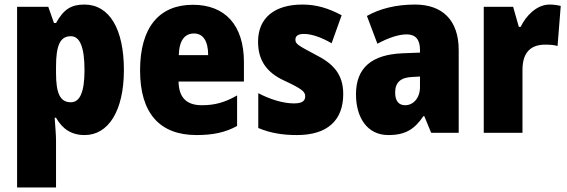

<svg xmlns="http://www.w3.org/2000/svg" viewBox="-20 -583 2491 843"><path d="M351 -563C293 -563 260 -543 226 -482H217L192 -553H55V240H226V36C226 9 223 -23 220 -66H226C254 -17 293 10 352 10C455 10 524 -95 524 -276C524 -456 460 -563 351 -563ZM291 -424C330 -424 351 -378 351 -275C351 -179 331 -134 291 -134C243 -134 226 -175 226 -263V-290C226 -384 244 -424 291 -424Z M827 -562C679 -562 595 -463 595 -274C595 -86 681 10 843 10C916 10 971 -2 1021 -30V-164C967 -133 923 -121 866 -121C798 -121 765 -156 764 -225H1051V-310C1051 -474 967 -562 827 -562ZM832 -436C870 -436 894 -405 894 -341H765C767 -410 794 -436 832 -436Z M1487 -170C1487 -259 1441 -305 1365 -343C1288 -384 1277 -390 1277 -409C1277 -426 1290 -434 1315 -434C1351 -434 1397 -416 1436 -393L1480 -516C1422 -547 1369 -563 1308 -563C1186 -563 1113 -505 1113 -400C1113 -318 1151 -265 1226 -230C1308 -192 1320 -180 1320 -160C1320 -138 1304 -129 1270 -129C1222 -129 1163 -148 1114 -174V-21C1169 2 1223 10 1284 10C1418 10 1487 -55 1487 -170Z M1802 -563C1719 -563 1648 -545 1591 -513L1637 -391C1687 -418 1731 -432 1766 -432C1804 -432 1824 -410 1824 -364V-352L1746 -349C1614 -343 1543 -287 1543 -169C1543 -70 1590 10 1685 10C1761 10 1800 -16 1839 -73H1843L1873 0H1994V-363C1994 -496 1921 -563 1802 -563ZM1790 -245 1824 -247V-200C1824 -153 1795 -121 1759 -121C1731 -121 1715 -139 1715 -177C1715 -220 1738 -243 1790 -245Z M2393 -563C2336 -563 2289 -513 2266 -465H2258L2233 -553H2104V0H2274V-276C2274 -357 2314 -387 2374 -387C2399 -387 2415 -385 2428 -381L2442 -557C2425 -561 2409 -563 2393 -563Z"/></svg>

Font: Noto Sans Sinhala UI Condensed Black
Style: Regular
Weight: 900
Width: 3
Designer: Jelle Bosma - Monotype Design Team
Foundry: Monotype Imaging Inc.
Version: Version 2.006